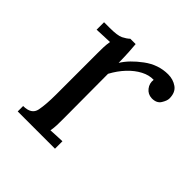

<svg xmlns="http://www.w3.org/2000/svg" viewBox="-118 -474 561 561"><g transform="rotate(45 162.5 -194.0)"><path d="M33 -22.4Q67.5 -22.4 72.4 -48Q77.4 -73.7 77.4 -114V-285.3Q77.4 -297 77.7 -309.1Q78.1 -321.2 80.3 -334.1Q66.7 -333.7 53.7 -333.1Q40.7 -332.6 27.1 -331.9V-362.7H50.2Q82.5 -362.7 95 -368.9Q107.4 -375.1 115.5 -382.8H137.5Q138.6 -371.1 139.7 -353.5Q140.8 -335.9 141.2 -308.8Q158 -336.3 192.5 -361.9Q227 -387.6 267.3 -387.6Q288.2 -387.6 304 -376.4Q319.8 -365.2 319.8 -340.3Q319.8 -330.8 311.3 -317.2Q302.9 -303.6 282.4 -304Q266.2 -304.7 256.3 -317.4Q246.4 -330 248.6 -346.2Q229.6 -346.9 209.9 -336.6Q190.3 -326.4 172.7 -307.7Q155.1 -289 141.9 -264.4L142.6 -79.6Q142.6 -64.5 142.3 -53Q141.9 -41.4 139.7 -28.6Q151.4 -29.3 163.4 -29.9Q175.3 -30.4 187 -30.8V0H33Z"/></g></svg>

Font: Parastoo
Style: Regular
Weight: 400
Foundry: Saber Rastikerdar (saber.rastikerdar@gmail.com)
Version: Version 3.000